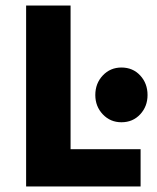

<svg xmlns="http://www.w3.org/2000/svg" viewBox="-20 -671 564 691"><path d="M74 0V-651H234V-134H486V0ZM417 -231Q377 -231 350 -259.5Q323 -288 323 -329Q323 -371 350 -399.5Q377 -428 417 -428Q458 -428 484.5 -399.5Q511 -371 511 -329Q511 -288 484.5 -259.5Q458 -231 417 -231Z"/></svg>

Font: Source Sans 3 ExtraBold
Style: Regular
Weight: 800
Designer: Paul D. Hunt
Foundry: Adobe
Version: Version 3.052;hotconv 1.1.0;makeotfexe 2.6.0